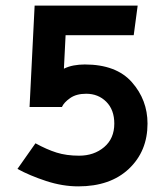

<svg xmlns="http://www.w3.org/2000/svg" viewBox="-20 -586 586 682"><path d="M85 -206 103 -566H469L455 -461H213L207 -342Q223 -350 242 -353.5Q261 -357 281 -357Q393 -357 448.5 -294Q504 -231 504 -147Q504 -49 438 13.5Q372 76 258 76Q202 76 144 57Q86 38 42 14L106 -77Q146 -55 181 -44Q216 -33 261 -33Q314 -33 350 -63.5Q386 -94 386 -147Q386 -196 357.5 -224.5Q329 -253 286 -253Q251 -253 229 -237.5Q207 -222 200 -206Z"/></svg>

Font: Palanquin Dark
Style: Regular
Weight: 400
Designer: Pria Ravichandran
Version: Version 1.000